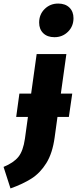

<svg xmlns="http://www.w3.org/2000/svg" viewBox="-93 -836 433 1079"><path d="M294 -179H230L214 -63Q202 25 167.5 80.5Q133 136 84.5 167Q36 198 -34 223L-73 102Q-17 79 10 46Q37 13 47 -56L64 -179H-2L16 -310H82L113 -532H280L249 -310H313ZM127 -709Q127 -755 158 -785.5Q189 -816 234 -816Q274 -816 297 -793.5Q320 -771 320 -734Q320 -688 289 -657.5Q258 -627 213 -627Q173 -627 150 -649.5Q127 -672 127 -709Z"/></svg>

Font: Fira Sans Condensed ExtraBold
Style: Italic
Weight: 800
Width: 3
Italic angle: -8°
Designer: bBox Type GmbH & Carrois Corporate GbR & Edenspiekermann AG
Foundry: bBox Type GmbH & Carrois Corporate GbR & Edenspiekermann AG
Version: Version 4.301